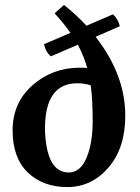

<svg xmlns="http://www.w3.org/2000/svg" viewBox="-20 -792 566 777"><path d="M258 -94Q305 -94 330 -153Q355 -212 355 -302Q355 -392 347 -447Q320 -455 293 -455Q162 -455 162 -271Q162 -269 162 -266Q168 -94 258 -94ZM487 -324Q487 -193 419 -114Q351 -35 252.5 -35Q154 -35 92.5 -94Q31 -153 31 -264.5Q31 -376 111.5 -447Q192 -518 302 -518Q323 -518 333 -517Q320 -564 295 -611L186 -564Q166 -580 158 -613L265 -659Q238 -698 201 -738L239 -772Q287 -734 330 -688L437 -734Q457 -717 465 -686L367 -643Q487 -489 487 -324Z"/></svg>

Font: Halant SemiBold
Style: Regular
Weight: 600
Designer: Hitesh Malaviya (Devanagari), Satya Rajpurohit (Latin)
Foundry: Indian Type Foundry
Version: Version 1.101;PS 1.0;hotconv 1.0.78;makeotf.lib2.5.61930; tt